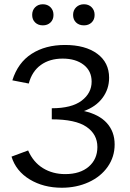

<svg xmlns="http://www.w3.org/2000/svg" viewBox="-20 -875 608 901"><path d="M131 -805Q131 -827 145 -841Q159 -855 181 -855Q203 -855 217 -841Q231 -827 231 -805Q231 -783 217 -769.5Q203 -756 181 -756Q159 -756 145 -769.5Q131 -783 131 -805ZM323 -805Q323 -827 337.5 -841Q352 -855 374 -855Q396 -855 410 -841Q424 -827 424 -805Q424 -783 410 -769.5Q396 -756 374 -756Q351 -756 337 -769.5Q323 -783 323 -805ZM518 -197Q518 -139 485.5 -92.5Q453 -46 396 -20Q339 6 270 6Q184 6 119.5 -33Q55 -72 34 -140L112 -169Q136 -114 181.5 -86Q227 -58 286 -58Q356 -58 396.5 -93Q437 -128 437 -185Q437 -245 385.5 -280Q334 -315 223 -315V-367Q316 -367 363 -402.5Q410 -438 410 -492Q410 -542 372.5 -571Q335 -600 274 -600Q213 -600 171.5 -570Q130 -540 115 -483L38 -498Q64 -581 128.5 -622.5Q193 -664 285 -664Q380 -664 436 -623Q492 -582 492 -510Q492 -457 461 -415.5Q430 -374 374 -354Q445 -338 481.5 -297.5Q518 -257 518 -197Z"/></svg>

Font: Ysabeau Infant Medium
Style: Regular
Weight: 500
Designer: Christian Thalmann (Catharsis Fonts)
Version: Version 0.003